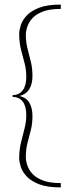

<svg xmlns="http://www.w3.org/2000/svg" viewBox="-20 -685 343 840"><path d="M246 135Q187 135 151 121Q115 107 96 86Q77 65 70.5 43.5Q64 22 64 7Q64 -30 72 -62Q80 -94 87.5 -123.5Q95 -153 95 -182Q95 -220 79.5 -240.5Q64 -261 35 -261V-269Q64 -269 79.5 -290Q95 -311 95 -348Q95 -380 87.5 -408.5Q80 -437 72 -467.5Q64 -498 64 -537Q64 -552 70.5 -573.5Q77 -595 96 -616Q115 -637 151 -651Q187 -665 246 -665V-646Q197 -646 166.5 -634Q136 -622 120.5 -604Q105 -586 99 -567Q93 -548 93 -533Q93 -501 100.5 -472Q108 -443 115 -414.5Q122 -386 122 -353Q122 -318 108.5 -295.5Q95 -273 66 -265Q95 -258 108.5 -235.5Q122 -213 122 -177Q122 -144 115 -116.5Q108 -89 100.5 -60.5Q93 -32 93 3Q93 18 99 37Q105 56 120.5 74Q136 92 166.5 104Q197 116 246 116Z"/></svg>

Font: Smooch Sans Thin ExtraLight
Style: Regular
Weight: 250
Version: Version 1.010